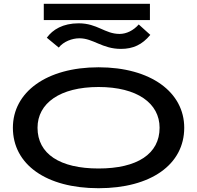

<svg xmlns="http://www.w3.org/2000/svg" viewBox="-20 -982 1040 1013"><path d="M211 -876H771V-962H211ZM712 -853C684 -821 647 -803 611 -803C533 -803 494 -859 395 -859C312 -859 258 -826 227 -783L290 -731C315 -763 361 -780 399 -780C472 -780 519 -724 618 -724C682 -724 730 -746 773 -798ZM500 11C776 11 952 -114 952 -308C952 -495 776 -627 500 -627C224 -627 48 -495 48 -308C48 -114 224 11 500 11ZM500 -93C296 -93 178 -170 178 -308C178 -437 296 -523 500 -523C704 -523 822 -437 822 -308C822 -170 704 -93 500 -93Z"/></svg>

Font: Inconsolata UltraExpanded
Style: Bold
Weight: 700
Width: 9
Monospace: yes
Designer: Raph Levien, Cyreal, Brenton Simpson
Foundry: Raph Levien, Cyreal, Google
Version: Version 3.100